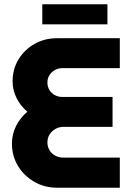

<svg xmlns="http://www.w3.org/2000/svg" viewBox="-20 -879 620 899"><path d="M248 0Q189 0 141 -27.5Q93 -55 64.5 -101.5Q36 -148 36 -207Q36 -251 55.5 -289.5Q75 -328 108 -356Q76 -383 57.5 -420Q39 -457 39 -498Q39 -556 67 -601.5Q95 -647 142 -673.5Q189 -700 246 -700H541V-560H272Q253 -560 237 -551Q221 -542 211.5 -527Q202 -512 202 -492Q202 -473 211.5 -457.5Q221 -442 237 -433.5Q253 -425 272 -425H507V-285H277Q256 -285 239 -275Q222 -265 212 -249Q202 -233 202 -212Q202 -192 212 -175.5Q222 -159 239 -150Q256 -141 277 -141H541V0ZM178 -765V-859H483V-765Z"/></svg>

Font: MuseoModerno Thin
Style: Bold
Weight: 700
Version: Version 1.003